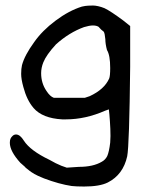

<svg xmlns="http://www.w3.org/2000/svg" viewBox="-20 -477 514 695"><path d="M276.4 -453.1Q289.1 -456.1 299.3 -456.5Q309.6 -457 316.9 -457Q324.2 -457 335.4 -454.6Q346.7 -452.1 358.4 -447.3Q380.9 -436.5 426.8 -402.3Q426.8 -402.3 451.2 -382.8V-235.4Q448.2 49.8 440.4 88.9Q425.8 155.3 370.1 183.6Q340.8 198.2 284.2 198.2Q255.9 198.2 239.3 196.3Q194.3 189.5 139.6 168.9Q113.3 158.2 104.5 152.8Q95.7 147.5 92.8 145.5Q89.8 143.6 87.4 141.6Q85 139.6 82 137.2Q79.1 134.8 75.7 132.3Q72.3 129.9 69.3 126Q56.6 115.2 53.7 112.3Q15.6 70.3 15.6 40Q15.6 30.3 18.1 24.9Q20.5 19.5 25.9 14.6Q31.2 9.8 38.1 9.8Q52.7 9.8 66.4 32.2Q89.8 68.4 159.2 101.6Q182.6 115.2 202.1 123L221.7 129.9L265.6 127Q317.4 127 348.6 108.4Q361.3 101.6 368.2 87.9Q375 72.3 378.9 39.1Q379.9 27.3 379.9 15.6Q379.9 -9.8 377.9 -37.6Q376 -65.4 374 -81.1Q367.2 -79.1 360.4 -76.2Q289.1 -44.9 218.8 -44.9Q211.9 -44.9 206.1 -44.9H205.1Q133.8 -48.8 101.6 -85.9Q77.1 -114.3 64.5 -162.1Q56.6 -190.4 56.6 -209.5Q56.6 -228.5 59.6 -241.2Q69.3 -277.3 103.5 -324.2Q132.8 -366.2 181.2 -402.3Q229.5 -438.5 276.4 -453.1ZM336.9 -379.9Q329.1 -384.8 316.4 -384.8Q303.7 -384.8 284.2 -378.9Q230.5 -359.4 182.6 -316.4Q147.5 -278.3 136.7 -251Q128.9 -231.4 128.9 -211.9Q128.9 -175.8 148.4 -147.5Q161.1 -127.9 174.8 -123H287.1L304.7 -128.9Q357.4 -153.3 375 -192.4Q378.9 -201.2 378.9 -230.5Q378.9 -277.3 367.2 -295.9Q361.3 -318.4 361.3 -335Q359.4 -356.4 355.5 -362.3Q345.7 -369.1 336.9 -379.9Z"/></svg>

Font: JasonHandwriting2
Style: SemiBold
Weight: 600
Version: Version 1.04.7